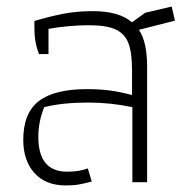

<svg xmlns="http://www.w3.org/2000/svg" viewBox="-20 -556 591 586"><path d="M51 -129Q51 -211 98.5 -247.5Q146 -284 246 -284Q283 -284 314 -280Q345 -276 383 -266V-342Q383 -395 372 -424Q361 -453 333 -466Q305 -479 252 -479Q192 -479 128 -468V-391H99Q85 -427 85 -468V-492Q136 -507 176 -514.5Q216 -522 264 -522Q343 -522 383 -488L423 -517L504 -536L514 -493L404 -465Q429 -428 429 -353V0H384V-229Q317 -243 249 -243Q171 -243 115 -229Q97 -185 97 -138Q97 -32 185 -32Q222 -32 248 -42L260 -2Q238 4 221 7Q204 10 181 10Q119 10 85 -28Q51 -66 51 -129Z"/></svg>

Font: Athiti Light
Style: Regular
Weight: 300
Designer: CadsonDemak Team
Foundry: CadsonDemak
Version: Version 1.033